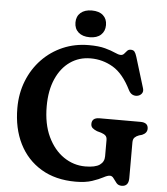

<svg xmlns="http://www.w3.org/2000/svg" viewBox="-60 -958 895 1030"><g transform="rotate(5 387.0 -442.5)"><path d="M671 -25.5Q671 19 633.5 19Q615.5 19 605.2 6.8Q595 -5.5 586.8 -17.5Q578.5 -29.5 566.5 -29.5Q554 -29.5 531.8 -17.5Q509.5 -5.5 473.8 6.5Q438 18.5 385 18.5Q277 18.5 199.8 -27.8Q122.5 -74 81.2 -156.5Q40 -239 40 -348.5Q40 -427.5 66.8 -494.8Q93.5 -562 141.5 -612Q189.5 -662 253.8 -689.8Q318 -717.5 393.5 -717.5Q447 -717.5 480.8 -708.2Q514.5 -699 534.8 -689.5Q555 -680 567.5 -680Q578.5 -680 585.5 -688.2Q592.5 -696.5 599.8 -704.5Q607 -712.5 618.5 -712.5Q633 -712.5 639.5 -704.2Q646 -696 652 -676.5L702.5 -511.5Q707.5 -495 698.5 -483.2Q689.5 -471.5 673 -469Q659.5 -467.5 648 -473.5Q636.5 -479.5 628 -496Q585.5 -581.5 529.8 -614.5Q474 -647.5 409 -647.5Q347 -647.5 299 -614.2Q251 -581 223.5 -519Q196 -457 196 -371Q196 -276 228 -208.2Q260 -140.5 313.2 -104Q366.5 -67.5 430 -67.5Q483.5 -67.5 507.5 -84.2Q531.5 -101 531.5 -130.5V-218Q531.5 -234.5 523.2 -242.2Q515 -250 499.5 -255L476.5 -261.5Q461.5 -267.5 452.2 -275.5Q443 -283.5 443 -297.5Q443 -331.5 484.5 -331.5H704.5Q746 -331.5 746 -298Q746 -274.5 719 -263L703 -258.5Q689 -253.5 680 -244.8Q671 -236 671 -218ZM393 -760Q354.5 -760 332.5 -779.5Q310.5 -799 310.5 -832.5Q310.5 -865.5 332.5 -884.8Q354.5 -904 393 -904Q432 -904 453.5 -884.8Q475 -865.5 475 -832.5Q475 -799.5 453.5 -779.8Q432 -760 393 -760Z"/></g></svg>

Font: Fraunces 9pt SuperSoft SemiBold
Style: Regular
Weight: 600
Version: Version 1.000;[0bf87f6ff]